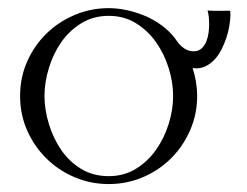

<svg xmlns="http://www.w3.org/2000/svg" viewBox="-20 -446 613 476"><path d="M495.6 -419.9Q509.3 -418.9 522.7 -419.2Q536.1 -419.4 549.8 -419.4L550.8 -418Q550.8 -416 551 -414.6Q551.3 -413.1 551.3 -411.1Q551.3 -398.4 548.8 -383.3Q546.4 -368.2 541.3 -352.5Q536.1 -336.9 528.6 -322.3Q521 -307.6 510.5 -296.9Q500 -286.1 486.8 -280.5Q473.6 -274.9 457.5 -277.3Q468.8 -242.7 468.8 -208Q468.8 -163.1 451.4 -123.3Q434.1 -83.5 404.3 -53.7Q374.5 -23.9 334.5 -6.8Q294.4 10.3 249.5 10.3Q204.6 10.3 164.6 -6.8Q124.5 -23.9 94.5 -53.7Q64.5 -83.5 47.1 -123Q29.8 -162.6 29.8 -208Q29.8 -253.4 47.1 -293Q64.5 -332.5 94.5 -362.1Q124.5 -391.6 164.6 -408.7Q204.6 -425.8 249.5 -425.8Q270 -425.8 291.7 -421.4Q313.5 -417 334 -408.9Q354.5 -400.9 372.8 -388.7Q391.1 -376.5 405.3 -361.3Q412.1 -354 417.7 -345.5Q423.3 -336.9 431.2 -330.1Q437.5 -324.7 444.8 -321.8Q452.1 -318.8 460.4 -318.8Q472.2 -318.8 479.7 -325.9Q487.3 -333 491.5 -343.3Q495.6 -353.5 497.1 -365Q498.5 -376.5 498.5 -385.3Q498.5 -394 497.8 -402.6Q497.1 -411.1 494.6 -419.4ZM249.5 -406.7Q211.4 -406.7 181.6 -388.4Q151.9 -370.1 131.8 -341.3Q111.8 -312.5 101.1 -277.1Q90.3 -241.7 90.3 -208Q90.3 -174.3 101.1 -138.9Q111.8 -103.5 131.6 -74.5Q151.4 -45.4 181.2 -27.3Q210.9 -9.3 249.5 -9.3Q287.6 -9.3 317.1 -27.6Q346.7 -45.9 366.9 -74.7Q387.2 -103.5 398.2 -138.9Q409.2 -174.3 409.2 -208Q409.2 -241.7 398.2 -277.1Q387.2 -312.5 366.9 -341.3Q346.7 -370.1 317.1 -388.4Q287.6 -406.7 249.5 -406.7Z"/></svg>

Font: CAT Linz
Style: Regular
Weight: 400
Designer: Peter Wiegel
Foundry: Peter Wiegel
Version: Version 1.08